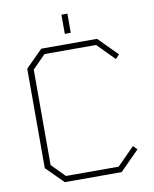

<svg xmlns="http://www.w3.org/2000/svg" viewBox="-96 -972 836 1044"><g transform="rotate(-10 321.5 -450.0)"><path d="M316 -794V-900H349V-794ZM176 0 82 -94V-643L176 -737H484L587 -633L566 -611L473 -705H188L116 -632V-105L188 -32H479L575 -129L596 -107L490 0Z"/></g></svg>

Font: Tomorrow ExtraLight
Style: Regular
Weight: 275
Designer: Tony de Marco, Monica Rizzolli
Foundry: Just in Type
Version: Version 2.002